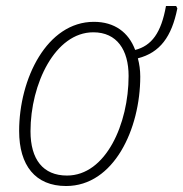

<svg xmlns="http://www.w3.org/2000/svg" viewBox="-20 -612 613 642"><path d="M201 10C361 10 449 -181 449 -356C449 -378 446 -398 441 -417C515 -436 554 -489 573 -584L569 -592H535C519 -502 487 -459 432 -445C410 -504 363 -539 294 -539C137 -539 44 -349 44 -174C44 -59 98 10 201 10ZM204 -25C124 -25 82 -79 82 -173C82 -331 164 -504 292 -504C371 -504 410 -445 410 -358C410 -198 334 -25 204 -25Z"/></svg>

Font: Noto Sans SemiCondensed ExtraLight
Style: Italic
Weight: 200
Width: 4
Italic angle: -12°
Designer: Monotype Design Team
Foundry: Monotype Imaging Inc.
Version: Version 2.013